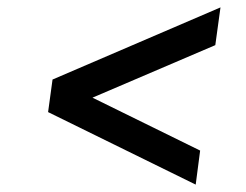

<svg xmlns="http://www.w3.org/2000/svg" viewBox="-20 -529 665 519"><path d="M509 -30 521 -122 230 -265 562 -407 576 -509 122 -314 110 -226Z"/></svg>

Font: Mluvka Medium
Style: Italic
Weight: 500
Italic angle: -8°
Designer: Modified by Jiří Krblich, Original typeface by Gumpita Rahayu
Foundry: Gumpita Rahayu & Jiří Krblich
Version: Version 2.000;Glyphs 3.1.1 (3134)